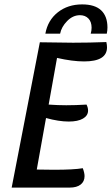

<svg xmlns="http://www.w3.org/2000/svg" viewBox="-20 -852 508 872"><path d="M466 -637Q466 -573 362 -573Q309 -573 239 -589L201 -377Q243 -374 281 -374Q324 -374 373 -377Q380 -363 380 -350Q380 -327 357 -313.5Q334 -300 292 -300Q247 -300 189 -316L147 -82Q174 -81 226 -81Q314 -81 356 -88Q364 -67 364 -52Q364 -28 346.5 -14Q329 0 296 0H33L161 -660Q263 -658 312 -658Q386 -658 463 -661Q466 -648 466 -637ZM396 -726Q396 -753 381.5 -768Q367 -783 343 -783Q311 -783 285 -756.5Q259 -730 253 -699H186Q197 -760 242.5 -796Q288 -832 353 -832Q411 -832 439.5 -805Q468 -778 468 -727Q468 -714 465 -699H392Q396 -713 396 -726Z"/></svg>

Font: Sansita Light Italic
Style: Regular
Weight: 300
Italic angle: -11°
Designer: Pablo Cosgaya
Foundry: Omnibus-Type
Version: Version 1.006